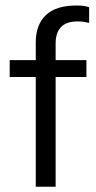

<svg xmlns="http://www.w3.org/2000/svg" viewBox="-20 -697 357 713"><path d="M206.4 -596.3C219.6 -610.4 240.3 -617.5 268.6 -617.5C277.2 -617.5 285.3 -616.8 293 -615.7C300.7 -614.4 306.7 -613.2 311 -612V-670.1C306.1 -671.9 300.1 -673.4 293 -674.7C286 -676 276.3 -676.5 264 -676.5C213 -676.5 175 -664.5 150.1 -640.6C125.2 -616.6 112.8 -583.1 112.8 -540V-473.7H16V-411H112.8V-3.5H186.6V-411H300.9V-473.7H186.6V-536.3C186.6 -562.1 193.2 -582.1 206.4 -596.2Z"/></svg>

Font: Diatome Awesome Regular
Style: Regular
Weight: 400
Designer: 15.100.17
Foundry: 15.100.17
Version: Version 1.008;Fontself Maker 3.5.8